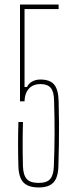

<svg xmlns="http://www.w3.org/2000/svg" viewBox="-20 -820 340 845"><path d="M151 5Q104.5 5 83.5 -16.8Q62.5 -38.5 61 -88Q59.5 -137 59.5 -185.8Q59.5 -234.5 61 -283H81Q80 -250.5 79.8 -218Q79.5 -185.5 79.8 -153Q80 -120.5 81 -88Q82.5 -49 98 -32Q113.5 -15 150 -15Q186 -15 200.8 -32Q215.5 -49 217 -88Q220 -162.5 220.2 -229.8Q220.5 -297 218 -377Q217.5 -416 203.5 -433Q189.5 -450 158 -450Q136 -450 120.5 -440.8Q105 -431.5 96.8 -414.5Q88.5 -397.5 88 -374H68V-800H238V-780H88V-437H99Q105 -451.5 120.8 -460.8Q136.5 -470 158 -470Q199.5 -470 218 -448.2Q236.5 -426.5 238 -377Q239.5 -322.5 239.8 -275.2Q240 -228 239.2 -182.5Q238.5 -137 237 -88Q236 -55 226.8 -34.5Q217.5 -14 198.8 -4.5Q180 5 151 5Z"/></svg>

Font: Big Shoulders Thin
Style: Regular
Weight: 100
Designer: Patric King
Foundry: XO Type Co
Version: Version 2.002